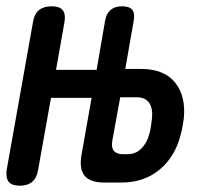

<svg xmlns="http://www.w3.org/2000/svg" viewBox="-42 -580 662 610"><path d="M249 -269H120L79 -40Q75 -15 60.5 -2.5Q46 10 21 10Q-4 10 -14 -2Q-24 -14 -21 -39L63 -511Q67 -536 82 -548Q97 -560 122 -560Q147 -560 157 -548Q167 -536 163 -511L136 -358H265L292 -515Q296 -537 309.5 -548.5Q323 -560 346 -560Q369 -560 378 -549Q387 -538 383 -515L356 -361H406Q479 -361 514 -318Q549 -275 542 -204Q540 -191 538 -178.5Q536 -166 532 -152Q515 -83 465.5 -41.5Q416 0 343 0H290Q245 0 227 -21.5Q209 -43 217 -88ZM340 -271 315 -134Q311 -111 320 -100.5Q329 -90 349 -90H363Q389 -90 407 -108Q425 -126 432 -153Q436 -166 437.5 -178.5Q439 -191 441 -205Q444 -235 432 -253Q420 -271 391 -271Z"/></svg>

Font: Maple Mono NL SemiBold
Style: Italic
Weight: 600
Italic angle: -10°
Monospace: yes
Designer: subframe7536
Version: Version 7.000